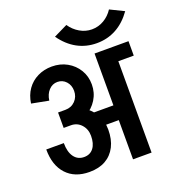

<svg xmlns="http://www.w3.org/2000/svg" viewBox="-150 -977 1021 1100"><g transform="rotate(-20 360.5 -427.0)"><path d="M290 -484Q290 -519 269 -542Q248 -565 216 -565V-659Q268 -659 309 -636Q350 -613 374 -573.5Q398 -534 398 -484ZM137 -480 33 -500Q40 -549 65 -584.5Q90 -620 129.5 -639.5Q169 -659 217 -659V-565Q186 -565 164 -541.5Q142 -518 137 -480ZM328 -239V-329H549V-239ZM293 -209Q293 -250 268 -277.5Q243 -305 205 -305V-396Q260 -396 303.5 -371.5Q347 -347 372.5 -305Q398 -263 398 -209ZM215 -17Q126 -17 75.5 -71.5Q25 -126 25 -223H132Q132 -169 154 -138.5Q176 -108 215 -108ZM215 -17V-108Q252 -108 272.5 -135Q293 -162 293 -209H398Q398 -149 376 -106Q354 -63 313.5 -40Q273 -17 215 -17ZM161 -305V-399H207V-305ZM206 -305V-399Q242 -399 266 -423.5Q290 -448 290 -485H398Q398 -434 372.5 -393Q347 -352 304 -328.5Q261 -305 206 -305ZM473 0V-645H586V0ZM504 -557V-645H680V-557ZM507 -696V-780Q547 -780 581 -800Q615 -820 637 -854L721 -813Q680 -755 626 -725.5Q572 -696 507 -696ZM507 -696Q442 -696 388 -725.5Q334 -755 293 -813L377 -854Q400 -820 434.5 -800Q469 -780 507 -780Z"/></g></svg>

Font: Akshar Light Medium
Style: Regular
Weight: 500
Version: Version 1.100